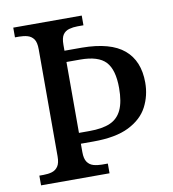

<svg xmlns="http://www.w3.org/2000/svg" viewBox="-81 -785 772 856"><g transform="rotate(-10 305.5 -357.0)"><path d="M36 0V-44H55Q76 -44 93 -49Q110 -54 120.5 -69Q131 -84 131 -115V-599Q131 -631 120.5 -645.5Q110 -660 93 -665Q76 -670 55 -670H36V-714H346V-670H319Q299 -670 281 -665Q263 -660 253 -645.5Q243 -631 243 -600V-573H322Q451 -572 512 -520.5Q573 -469 573 -371Q573 -312 547 -262Q521 -212 461 -182Q401 -152 300 -152H243V-114Q243 -84 253.5 -69Q264 -54 281.5 -49Q299 -44 319 -44H346V0ZM290 -201Q349 -201 384.5 -216.5Q420 -232 437 -268.5Q454 -305 454 -367Q454 -450 420.5 -486Q387 -522 305 -522H243V-201Z"/></g></svg>

Font: ET Text
Style: Regular
Weight: 470
Designer: Monotype Design Team
Foundry: Monotype Imaging Inc.
Version: Version 2.009